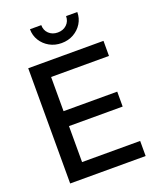

<svg xmlns="http://www.w3.org/2000/svg" viewBox="-169 -1040 932 1139"><g transform="rotate(-20 297.5 -470.5)"><path d="M72.8 0V-727.5H547.9V-632.3H182.6V-416.5H521.5V-322.3H182.6V-95.2H549.3V0ZM311 -799.8Q269 -799.8 235.4 -818.6Q201.7 -837.4 181.6 -869.6Q161.6 -901.9 161.6 -941.4H232.9Q232.9 -908.7 254.9 -887.7Q276.9 -866.7 311 -866.7Q345.2 -866.7 367.4 -887.7Q389.6 -908.7 389.6 -941.4H460.4Q460.4 -901.9 440.7 -869.9Q420.9 -837.9 387.2 -818.8Q353.5 -799.8 311 -799.8Z"/></g></svg>

Font: Inter 24pt Medium
Style: Regular
Weight: 500
Designer: Rasmus Andersson
Foundry: rsms
Version: Version 4.001;git-66647c0bb